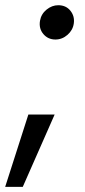

<svg xmlns="http://www.w3.org/2000/svg" viewBox="-31 -540 327 735"><path d="M-11.2 175.3 77.6 -101.6H178.2L56.2 175.3ZM181.2 -388.7Q152.8 -388.7 135 -409.7Q117.2 -430.7 122.1 -460.4Q126.5 -486.3 147.2 -503.2Q168 -520 191.9 -520Q221.7 -520 238.5 -499Q255.4 -478 251.5 -450.2Q248 -424.8 227.5 -406.7Q207 -388.7 181.2 -388.7Z"/></svg>

Font: Inter
Style: Italic
Weight: 400
Italic angle: -9.3988°
Designer: Rasmus Andersson
Foundry: rsms
Version: Version 4.001;git-66647c0bb